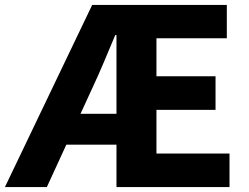

<svg xmlns="http://www.w3.org/2000/svg" viewBox="-34 -763 1015 783"><path d="M-14 0 342 -743H891V-607H604V-452H845V-315H604V-137H902V0H441V-620H436Q413 -565 390 -510.5Q367 -456 344 -407L157 0ZM159 -173V-299H527V-173Z"/></svg>

Font: Noto Sans SC Thin ExtraBold
Style: Regular
Weight: 800
Version: Version 2.004-H2;hotconv 1.0.118;makeotfexe 2.5.65603